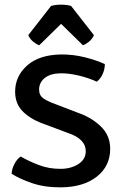

<svg xmlns="http://www.w3.org/2000/svg" viewBox="-20 -792 526 825"><path d="M30 -45.5Q30.5 -65 41.8 -87Q53 -109 69 -119.5Q103 -99.5 147 -82.8Q191 -66 242.5 -66.5Q285.5 -67 317 -87.2Q348.5 -107.5 348.5 -142Q348.5 -195.5 271 -221L175 -257Q115.5 -277 80.2 -310.8Q45 -344.5 45 -398Q45 -464.5 96.5 -510.5Q148 -556.5 242.5 -558Q294 -558.5 344.8 -545.8Q395.5 -533 430.5 -516.5Q430.5 -495 421.2 -474.2Q412 -453.5 396 -441Q360 -457.5 317.8 -467.5Q275.5 -477.5 240.5 -477Q197 -476.5 172.5 -457Q148 -437.5 148 -407Q148 -382 166.8 -369Q185.5 -356 221 -343.5L313.5 -308Q373 -287.5 413.2 -248.8Q453.5 -210 453.5 -152.5Q453.5 -78.5 396.2 -33.2Q339 12 242.5 13Q171 13.5 116.5 -5.5Q62 -24.5 30 -45.5ZM285.5 -766.5 383.5 -641Q376.5 -624.5 362.5 -613Q348.5 -601.5 336.5 -597.5L242.5 -689.5L148.5 -597.5Q136.5 -601.5 122.5 -613Q108.5 -624.5 101.5 -641L199.5 -766.5Q218 -772 242.5 -772Q267 -772 285.5 -766.5Z"/></svg>

Font: Signika Negative SC
Style: Regular
Weight: 400
Designer: Anna Giedryś
Foundry: Anna Giedryś
Version: Version 2.000; ttfautohint (v1.8.3) -l 8 -r 50 -G 200 -x 9 -